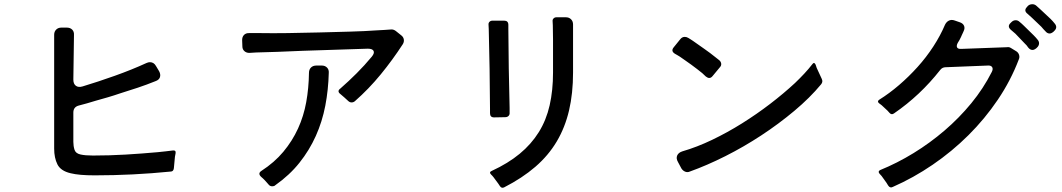

<svg xmlns="http://www.w3.org/2000/svg" viewBox="-20 -860 5040 911"><path d="M429 -28Q355 -28 315 -38Q268 -49 252.5 -80Q237 -111 237 -155V-695Q237 -710 246.5 -719.5Q256 -729 271 -729H297Q313 -729 322.5 -719.5Q332 -710 331 -694L328 -482Q328 -462 340 -453Q352 -444 372 -450Q445 -472 525 -500.5Q605 -529 675 -561Q680 -563 683.5 -564Q687 -565 691 -565Q710 -565 720 -547L735 -522Q743 -507 739 -494Q735 -481 718 -475Q676 -458 634 -444Q592 -430 550 -417Q521 -407 492 -398.5Q463 -390 434 -382Q412 -375 392 -369.5Q372 -364 353 -359Q328 -352 328 -326V-187Q328 -167 333.5 -149.5Q339 -132 362 -127Q384 -122 421 -122Q499 -122 575.5 -126.5Q652 -131 729 -138Q749 -140 766.5 -142Q784 -144 800 -146Q816 -148 813 -132L810 -116L805 -62Q803 -46 790 -46Q610 -28 429 -28Z M1631 -382Q1623 -390 1614 -397.5Q1605 -405 1596 -413Q1577 -427 1595 -440Q1635 -475 1672.5 -512.5Q1710 -550 1744 -591Q1758 -608 1752.5 -618.5Q1747 -629 1725 -629L1418 -619L1296 -614L1195 -611L1163 -609Q1149 -609 1139.5 -617.5Q1130 -626 1130 -640L1129 -667Q1128 -684 1137.5 -694Q1147 -704 1164 -703H1215Q1272 -702 1345 -703Q1381 -704 1418.5 -704.5Q1456 -705 1494 -706L1642 -710Q1713 -712 1768 -716Q1788 -717 1804.5 -718Q1821 -719 1833 -720Q1846 -722 1858 -713L1883 -693Q1894 -685 1896 -673Q1898 -661 1891 -650Q1843 -576 1786.5 -507Q1730 -438 1664 -380Q1657 -374 1648 -374Q1639 -374 1631 -382ZM1253 14Q1249 10 1245.5 5.5Q1242 1 1237 -4Q1232 -9 1228 -13Q1224 -17 1219 -21Q1202 -37 1220 -49Q1282 -89 1324.5 -140Q1367 -191 1394 -250Q1421 -309 1433 -375.5Q1445 -442 1446 -514Q1446 -530 1455.5 -539.5Q1465 -549 1481 -549H1507Q1522 -549 1531.5 -539.5Q1541 -530 1540 -515Q1538 -434 1523.5 -358.5Q1509 -283 1478.5 -215Q1448 -147 1401 -88Q1354 -29 1286 19Q1281 24 1272 24Q1260 24 1253 14Z M2352 23Q2350 19 2344 11L2321 -20Q2318 -24 2315 -27Q2312 -30 2310 -32Q2299 -43 2313 -49Q2391 -85 2446 -130.5Q2501 -176 2536.5 -233Q2572 -290 2588 -360.5Q2604 -431 2604 -516V-672L2603 -740L2602 -759Q2601 -767 2606.5 -772.5Q2612 -778 2620 -778H2665Q2680 -778 2689.5 -768.5Q2699 -759 2699 -744V-516Q2699 -417 2680 -336Q2661 -255 2621.5 -188.5Q2582 -122 2520 -68.5Q2458 -15 2372 29Q2360 35 2352 23ZM2305 -323V-343L2303 -533L2299 -722L2298 -742Q2297 -751 2302.5 -756.5Q2308 -762 2317 -762H2372Q2392 -762 2392 -742V-721L2394 -536L2398 -348V-326Q2399 -316 2393 -310Q2387 -304 2377 -304L2324 -303Q2305 -303 2305 -323Z M3329 -497Q3325 -501 3321 -504.5Q3317 -508 3312 -513Q3290 -531 3260 -553Q3246 -563 3232.5 -572.5Q3219 -582 3206 -591Q3200 -595 3194.5 -598Q3189 -601 3184 -604Q3161 -617 3177 -636L3207 -673Q3216 -685 3229 -685Q3238 -685 3246 -680Q3251 -677 3256.5 -673.5Q3262 -670 3268 -666L3322 -628Q3336 -618 3349 -608.5Q3362 -599 3374 -589Q3386 -579 3393 -574Q3401 -567 3402 -557.5Q3403 -548 3395 -540L3361 -499Q3354 -490 3345 -490Q3338 -490 3329 -497ZM3213 -61 3197 -91Q3187 -108 3193 -122Q3199 -136 3218 -142Q3287 -162 3359 -196.5Q3431 -231 3500.5 -274.5Q3570 -318 3634 -367Q3698 -416 3752 -466Q3776 -489 3796.5 -511Q3817 -533 3834 -555Q3843 -568 3850 -553L3855 -538L3879 -486Q3886 -472 3876 -460Q3823 -396 3749 -334Q3675 -272 3592 -217.5Q3509 -163 3421.5 -119Q3334 -75 3253 -46Q3242 -41 3231 -45.5Q3220 -50 3213 -61Z M4940 -712Q4935 -717 4930.5 -722Q4926 -727 4921 -733Q4910 -744 4898.5 -754.5Q4887 -765 4876 -776Q4871 -781 4866 -785Q4861 -789 4856 -794Q4835 -810 4854 -828L4856 -831Q4865 -840 4878 -840Q4889 -840 4897 -833Q4902 -828 4907 -824Q4912 -820 4917 -815L4965 -770Q4970 -765 4974.5 -760Q4979 -755 4983 -750Q5001 -730 4981 -712L4978 -709Q4968 -701 4960 -701Q4949 -701 4940 -712ZM4194 20 4186 7 4163 -25Q4160 -28 4157.5 -31Q4155 -34 4153 -36Q4144 -47 4156 -53Q4237 -86 4314.5 -133.5Q4392 -181 4461.5 -240.5Q4531 -300 4588.5 -370Q4646 -440 4686 -519Q4693 -533 4687.5 -541.5Q4682 -550 4667 -549L4467 -541Q4451 -541 4441 -528Q4346 -407 4222 -322Q4210 -313 4200 -325L4191 -335L4163 -361L4151 -370Q4140 -379 4152 -387Q4200 -417 4246 -456.5Q4292 -496 4333.5 -542Q4375 -588 4408.5 -639.5Q4442 -691 4464 -743Q4471 -757 4483 -762.5Q4495 -768 4509 -763L4535 -754Q4549 -749 4554 -738Q4559 -727 4553 -714Q4552 -712 4551.5 -710.5Q4551 -709 4550 -707L4543 -692Q4541 -688 4540 -685Q4536 -677 4532.5 -670Q4529 -663 4524 -656Q4517 -642 4521.5 -634.5Q4526 -627 4541 -628L4758 -636Q4768 -638 4777 -632L4800 -618Q4811 -612 4815 -600.5Q4819 -589 4814 -578Q4776 -478 4714.5 -387Q4653 -296 4575 -218.5Q4497 -141 4405.5 -78.5Q4314 -16 4216 27Q4203 34 4194 20ZM4859 -634Q4852 -645 4841 -655Q4830 -666 4819.5 -677.5Q4809 -689 4798 -700L4777 -718Q4757 -735 4776 -752L4779 -755Q4788 -764 4799 -764Q4810 -764 4818 -756Q4823 -752 4828 -747.5Q4833 -743 4838 -738L4885 -692Q4890 -687 4894.5 -682Q4899 -677 4903 -672Q4911 -663 4910 -652.5Q4909 -642 4900 -634L4897 -631Q4887 -623 4879 -623Q4868 -623 4859 -634Z"/></svg>

Font: Higure Gothic Medium
Style: Regular
Weight: 500
Designer: Yoshimichi Ohira
Foundry: Positype
Version: Version 1.000